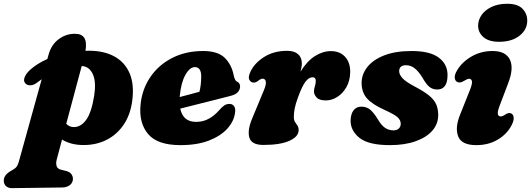

<svg xmlns="http://www.w3.org/2000/svg" viewBox="-98 -756 2821 1020"><path d="M96.5 -315.5Q80 -303 62.5 -302.8Q45 -302.5 35.5 -314.5Q25.5 -326 33 -345.8Q40.5 -365.5 62 -385Q99 -418.5 153.5 -442.5L160 -465.5Q174.5 -519 214 -548Q253.5 -577 300 -576.5Q372 -577 356 -486Q365.5 -486.5 374.5 -486.5Q453.5 -486.5 509 -456.5Q564.5 -426.5 590.2 -367.5Q616 -308.5 604.5 -220.5Q595 -147.5 559.8 -94.8Q524.5 -42 469.8 -13.8Q415 14.5 346.5 14.5Q311 14.5 282.2 6.8Q253.5 -1 231.5 -14.5L203.5 91Q198 112 202.8 126.5Q207.5 141 226 145.5L252.5 152Q273 157.5 281 168.8Q289 180 289.5 193Q289.5 214 273.8 226.8Q258 239.5 233.5 240L-34.5 243.5Q-52.5 244 -65.2 233.5Q-78 223 -78 203Q-78 189 -68.2 175.2Q-58.5 161.5 -31.5 147Q-16 138.5 -9.2 128.8Q-2.5 119 2 103L123.5 -335Q110 -326 96.5 -315.5ZM293 -81Q330.5 -80 359.2 -118.5Q388 -157 402.5 -248.5Q413.5 -320.5 395.8 -360.5Q378 -400.5 341 -405Q338.5 -405 336 -405L254 -98.5Q270.5 -81 293 -81Z M1150.5 -156Q1145 -112.5 1110.5 -73.5Q1076 -34.5 1013.2 -9.8Q950.5 15 860.5 15Q739 15 689.2 -43.5Q639.5 -102 648.5 -198.5Q656 -280 699.5 -345Q743 -410 815.5 -447.5Q888 -485 981.5 -485Q1059 -485 1095.8 -449Q1132.5 -413 1143.5 -356Q1146 -344.5 1150 -335.2Q1154 -326 1160 -323Q1177.5 -315.5 1177.5 -296.5Q1177.5 -281 1166.2 -267.2Q1155 -253.5 1124.5 -246Q1094 -238 1048.2 -226.5Q1002.5 -215 952.8 -202.5Q903 -190 859.5 -179Q874.5 -108.5 943.5 -108.5Q981 -108.5 1011.2 -125.2Q1041.5 -142 1065 -169Q1082.5 -189 1094.2 -196.5Q1106 -204 1121.5 -204Q1137.5 -204 1146 -191Q1154.5 -178 1150.5 -156ZM857 -245Q857 -242.5 856.5 -240.5Q884 -247.5 911.8 -255Q939.5 -262.5 961.5 -268.5Q970.5 -302.5 971 -350Q971 -399.5 937 -399.5Q910 -399.5 886.8 -358Q863.5 -316.5 857 -245Z M1244.5 -318Q1233 -320 1226.5 -332.5Q1220 -345 1229.5 -368Q1249 -416.5 1301.8 -451.2Q1354.5 -486 1427.5 -486Q1465.5 -486 1485.5 -468.2Q1505.5 -450.5 1505.5 -419Q1505.5 -409.5 1503.5 -398.5Q1501.5 -387.5 1498.5 -375.5Q1534 -432.5 1575.8 -458.5Q1617.5 -484.5 1659.5 -484.5Q1708 -484.5 1735.5 -454Q1763 -423.5 1762.5 -372.5Q1761.5 -327 1742.5 -293.5Q1723.5 -260 1694.2 -241.2Q1665 -222.5 1633 -222.5Q1598 -222.5 1584 -238.2Q1570 -254 1570 -269.5Q1570 -284 1574.8 -297.8Q1579.5 -311.5 1579.5 -326.5Q1579.5 -345.5 1562.5 -345.5Q1543 -345.5 1525 -322.2Q1507 -299 1485 -238.5Q1472 -203 1467.5 -179.5Q1463 -156 1463 -135Q1463 -118 1469.2 -108Q1475.5 -98 1482 -89Q1488.5 -80 1488.5 -65Q1488.5 -30 1439.5 -8Q1390.5 14 1301.5 14Q1237.5 14 1226.5 -25.8Q1215.5 -65.5 1242.5 -128.5L1303.5 -275.5Q1317 -307.5 1314 -322.8Q1311 -338 1297.5 -338Q1288 -338 1276 -328.5Q1258.5 -314 1244.5 -318Z M1992.5 -63.5Q2011 -63.5 2021 -73.5Q2031 -83.5 2031 -98.5Q2030.5 -118 2014.2 -133Q1998 -148 1944 -172.5Q1880 -201.5 1852 -232.8Q1824 -264 1823 -313.5Q1822.5 -360 1852.8 -399Q1883 -438 1942.5 -461.5Q2002 -485 2089 -485Q2186 -485 2232.8 -450Q2279.5 -415 2279.5 -358Q2280 -280.5 2224.5 -280.5Q2201 -280.5 2183.5 -294.2Q2166 -308 2146 -344Q2126.5 -375.5 2105.8 -392.5Q2085 -409.5 2059 -409.5Q2022.5 -409.5 2022.5 -377Q2023 -360 2039.8 -341Q2056.5 -322 2108.5 -294.5Q2156 -269.5 2182.2 -247.8Q2208.5 -226 2219 -202.2Q2229.5 -178.5 2230 -147.5Q2231 -99.5 2199.8 -63Q2168.5 -26.5 2110.5 -5.8Q2052.5 15 1973.5 15Q1861 15 1812.5 -23Q1764 -61 1764.5 -116.5Q1765.5 -151 1780.5 -170.2Q1795.5 -189.5 1821.5 -189.5Q1850.5 -189.5 1870.2 -172Q1890 -154.5 1909 -122.5Q1929.5 -88 1949.2 -75.8Q1969 -63.5 1992.5 -63.5Z M2553.5 -534Q2498.5 -534 2470.2 -558.8Q2442 -583.5 2442 -619.5Q2442 -649.5 2460.2 -676Q2478.5 -702.5 2513.2 -719.2Q2548 -736 2596.5 -736Q2652 -736 2677.5 -709.8Q2703 -683.5 2703 -646.5Q2703 -599 2662.2 -566.5Q2621.5 -534 2553.5 -534ZM2556.5 -195Q2544.5 -164 2546.8 -150.8Q2549 -137.5 2561.5 -137.5Q2571.5 -137.5 2586.5 -147.5Q2606 -161.5 2621 -151.5Q2630.5 -144.5 2631 -128.8Q2631.5 -113 2619.5 -90Q2594.5 -42.5 2545.5 -13.8Q2496.5 15 2432.5 15Q2354.5 15 2336.2 -31.2Q2318 -77.5 2346.5 -147.5L2397.5 -275.5Q2412 -311 2409.2 -324.2Q2406.5 -337.5 2394 -337.5Q2385 -337.5 2367.5 -326.5Q2354.5 -318.5 2345.5 -317.8Q2336.5 -317 2329.5 -321.5Q2318.5 -328 2317.8 -344.2Q2317 -360.5 2330.5 -382.5Q2356 -426 2406.2 -455.5Q2456.5 -485 2519 -485Q2588.5 -485 2610.8 -439.2Q2633 -393.5 2601 -312Z"/></svg>

Font: Fraunces 9pt S050 Black
Style: Italic
Weight: 900
Italic angle: -16°
Version: Version 1.000; ttfautohint (v1.8.3)